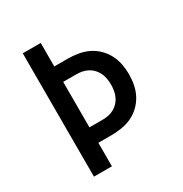

<svg xmlns="http://www.w3.org/2000/svg" viewBox="-171 -863 942 991"><g transform="rotate(-30 300.0 -367.5)"><path d="M104 0V-735H211V-595H289Q320 -595 351 -590Q382 -585 410 -572Q438 -559 461 -537Q484 -515 498.5 -487.5Q513 -460 519 -429.5Q525 -399 525 -368Q525 -336 519 -305.5Q513 -275 498.5 -247.5Q484 -220 461 -198Q438 -176 410 -163Q382 -150 351 -145Q320 -140 289 -140H211V0ZM289 -232Q307 -232 324.5 -235.5Q342 -239 357.5 -247.5Q373 -256 385 -269Q397 -282 404.5 -298Q412 -314 415 -332Q418 -350 418 -368Q418 -385 415 -403Q412 -421 404.5 -437Q397 -453 385 -466Q373 -479 357.5 -487.5Q342 -496 324.5 -499.5Q307 -503 289 -503H211V-232Z"/></g></svg>

Font: Zed Mono Semibold Extended
Style: Regular
Weight: 600
Width: 7
Monospace: yes
Designer: Belleve Invis
Foundry: Belleve Invis
Version: Version 1.0.0; ttfautohint (v1.8.4)